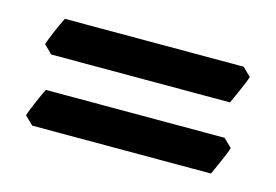

<svg xmlns="http://www.w3.org/2000/svg" viewBox="-45 -466 550 382"><g transform="rotate(15 229.5 -275.0)"><path d="M434.6 -222.7Q433.1 -217.3 429.7 -209Q426.3 -200.7 422.4 -191.9Q418.5 -183.1 415 -175.3Q411.6 -167.5 409.7 -163.6H41.5L24.4 -180.2Q25.9 -185.5 29.1 -193.6Q32.2 -201.7 35.9 -210.2Q39.6 -218.8 43.2 -226.6Q46.9 -234.4 49.3 -239.3H417.5ZM434.6 -369.1Q433.1 -363.8 429.7 -355.5Q426.3 -347.2 422.4 -338.4Q418.5 -329.6 415 -321.8Q411.6 -314 409.7 -310.1H41.5L24.4 -326.7Q25.9 -332 29.1 -340.1Q32.2 -348.1 35.9 -356.7Q39.6 -365.2 43.2 -373Q46.9 -380.9 49.3 -385.7H417.5Z"/></g></svg>

Font: Gentium Book Basic
Style: Bold
Weight: 700
Designer: J. Victor Gaultney and Annie Olsen
Foundry: SIL International
Version: Version 1.102; 2013; Maintenance release